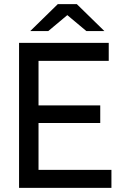

<svg xmlns="http://www.w3.org/2000/svg" viewBox="-20 -907 610 927"><path d="M518 -87H166V-313H464V-398H166V-613H505V-700H72V0H518ZM397 -757H484L351 -887H259L126 -757H213L305 -834Z"/></svg>

Font: Rookery
Style: Regular
Weight: 400
Designer: Ryan Kimball / Julieta Ulanovsky
Foundry: Motorola Mobility LLC.
Version: Version 1.0